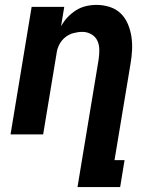

<svg xmlns="http://www.w3.org/2000/svg" viewBox="-20 -548 640 783"><path d="M296 215 382 -304Q385 -324 385 -344Q385 -364 377.5 -381Q370 -398 353 -408Q336 -418 316 -418Q298 -418 279.5 -413Q261 -408 246 -396Q231 -384 222 -366.5Q213 -349 211 -332L156 0H23L109 -520H242L229 -441Q240 -461 255.5 -477.5Q271 -494 290 -506Q309 -518 330.5 -523Q352 -528 373 -528Q402 -528 428 -519.5Q454 -511 472.5 -493Q491 -475 501.5 -450Q512 -425 516 -398Q520 -371 518.5 -342.5Q517 -314 512 -286L447 105H488L470 215Z"/></svg>

Font: Iosevka Extrabold Extended
Style: Italic
Weight: 800
Width: 7
Italic angle: -9°
Monospace: yes
Designer: Belleve Invis
Foundry: Belleve Invis
Version: Version 32.5.0; ttfautohint (v1.8.4)